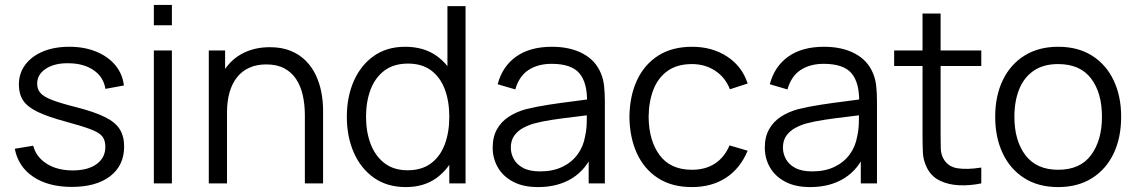

<svg xmlns="http://www.w3.org/2000/svg" viewBox="-20 -745 4614 780"><path d="M271.7 14.3Q176.7 14.3 115.4 -26.6Q54.2 -67.5 40 -140.7L115 -153Q126.8 -107 169.8 -79.8Q212.7 -52.7 275.7 -52.7Q337 -52.7 372.5 -78.4Q408 -104.2 408 -148.7Q408 -173.7 396.7 -189.4Q385.3 -205.2 350.9 -218.7Q316.5 -232.2 248 -250.7Q174.7 -270.3 133 -290.5Q91.3 -310.7 74 -336.9Q56.7 -363.2 56.7 -401Q56.7 -447 82.5 -481.8Q108.3 -516.5 154.4 -535.8Q200.5 -555 261.7 -555Q322.5 -555 370.7 -535.3Q418.8 -515.7 448.4 -480.2Q478 -444.7 483.3 -397.7L408.3 -384Q400.8 -431.7 361.2 -459.3Q321.5 -487 260.7 -488Q203.2 -489.5 167.1 -466.3Q131 -443.2 131 -404.7Q131 -383 143.9 -367.7Q156.8 -352.3 191.1 -339Q225.3 -325.7 289 -309.7Q363.5 -290.7 406.1 -269.6Q448.7 -248.5 466.5 -219.9Q484.3 -191.3 484.3 -149.7Q484.3 -73 427.7 -29.3Q371 14.3 271.7 14.3Z M605 -642.3V-725H678.3V-642.3ZM605 0V-540H678.3V0Z M1218.5 0V-275.7Q1218.5 -320.5 1210 -358.2Q1201.5 -396 1182.7 -424.2Q1163.8 -452.3 1134.1 -467.8Q1104.3 -483.3 1061.8 -483.3Q1023 -483.3 993.2 -470Q963.3 -456.7 943.2 -431.4Q923 -406.2 912.6 -370Q902.2 -333.8 902.2 -288L850.2 -299.7Q850.2 -382.7 879.2 -439.2Q908.2 -495.7 959.1 -524.5Q1010 -553.3 1076.2 -553.3Q1124.7 -553.3 1160.8 -538.5Q1197 -523.7 1222.2 -498.2Q1247.5 -472.7 1263 -439.8Q1278.5 -406.8 1285.5 -370.2Q1292.5 -333.5 1292.5 -297V0ZM828.2 0V-540H894.5V-407H902.2V0Z M1628.7 15Q1552.8 15 1499.3 -22.7Q1445.8 -60.3 1417.4 -125Q1389 -189.7 1389 -270.7Q1389 -351.2 1417.2 -415.6Q1445.5 -480 1498.5 -517.5Q1551.5 -555 1625.7 -555Q1701.7 -555 1753.7 -518Q1805.7 -481 1832.3 -416.7Q1859 -352.3 1859 -270.7Q1859 -190 1832.4 -125.3Q1805.8 -60.7 1754.5 -22.8Q1703.2 15 1628.7 15ZM1636 -53.3Q1693.5 -53.3 1731.1 -81.5Q1768.7 -109.7 1787 -158.8Q1805.3 -208 1805.3 -270.7Q1805.3 -334 1786.8 -382.8Q1768.3 -431.7 1731.1 -459.2Q1693.8 -486.7 1637.7 -486.7Q1579.5 -486.7 1541.6 -458.1Q1503.7 -429.5 1485.3 -380.6Q1467 -331.7 1467 -270.7Q1467 -209.2 1485.8 -159.9Q1504.7 -110.7 1542.2 -82Q1579.7 -53.3 1636 -53.3ZM1805.3 0V-406.7H1797.7V-720H1871.3V0Z M2166.2 15Q2104.8 15 2063.8 -7.1Q2022.7 -29.2 2002.1 -65.6Q1981.5 -102 1981.5 -145Q1981.5 -189.2 1999.2 -220.3Q2016.8 -251.5 2047.8 -271.4Q2078.7 -291.3 2118.8 -302Q2160.2 -312 2209.8 -319.7Q2259.5 -327.3 2307.3 -333.2Q2355.2 -339.2 2391.2 -344.3L2364.8 -328.7Q2366.5 -408.3 2334 -447Q2301.5 -485.7 2220.8 -485.7Q2165.5 -485.7 2127.2 -460.7Q2088.8 -435.7 2073.5 -381.7L2001.8 -402.7Q2020.7 -475 2076.7 -515Q2132.7 -555 2222.2 -555Q2296 -555 2347.8 -527.3Q2399.7 -499.7 2421.2 -447Q2431.2 -423.7 2434.2 -394.7Q2437.2 -365.7 2437.2 -335.3V0H2371.5V-135.7L2390.5 -127.3Q2363 -57.8 2305.1 -21.4Q2247.2 15 2166.2 15ZM2174.5 -48.7Q2226 -48.7 2264.4 -67.1Q2302.8 -85.5 2326.4 -117.7Q2350 -149.8 2356.8 -190.7Q2363 -216.7 2363.6 -247.8Q2364.2 -278.8 2364.2 -294.7L2392.2 -280Q2354.3 -275 2310.7 -269.9Q2267 -264.8 2224.7 -258.5Q2182.3 -252.2 2148.5 -243Q2125.5 -236.3 2104.1 -224.6Q2082.7 -212.8 2068.9 -193.5Q2055.2 -174.2 2055.2 -145Q2055.2 -121.5 2066.9 -99.4Q2078.7 -77.3 2104.8 -63Q2131 -48.7 2174.5 -48.7Z M2791 15Q2709.3 15 2653 -21.5Q2596.7 -58 2567.3 -122.3Q2538 -186.7 2537 -270Q2538 -355 2567.9 -419.2Q2597.8 -483.3 2654.3 -519.2Q2710.8 -555 2791.7 -555Q2873.5 -555 2934.2 -515.1Q2995 -475.2 3017.3 -405.7L2945.3 -382.3Q2926.3 -431 2885.2 -457.8Q2844.2 -484.7 2791 -484.7Q2731.3 -484.7 2692.5 -457.2Q2653.7 -429.8 2634.7 -381.4Q2615.7 -333 2615 -270Q2616 -173.2 2660.1 -114.2Q2704.2 -55.3 2791 -55.3Q2846 -55.3 2884.7 -80.7Q2923.3 -106 2943.7 -154.3L3017.3 -132.7Q2987.3 -60.7 2929.3 -22.8Q2871.3 15 2791 15Z M3271.7 15Q3210.3 15 3169.2 -7.1Q3128.2 -29.2 3107.6 -65.6Q3087 -102 3087 -145Q3087 -189.2 3104.7 -220.3Q3122.3 -251.5 3153.2 -271.4Q3184.2 -291.3 3224.3 -302Q3265.7 -312 3315.3 -319.7Q3365 -327.3 3412.8 -333.2Q3460.7 -339.2 3496.7 -344.3L3470.3 -328.7Q3472 -408.3 3439.5 -447Q3407 -485.7 3326.3 -485.7Q3271 -485.7 3232.7 -460.7Q3194.3 -435.7 3179 -381.7L3107.3 -402.7Q3126.2 -475 3182.2 -515Q3238.2 -555 3327.7 -555Q3401.5 -555 3453.3 -527.3Q3505.2 -499.7 3526.7 -447Q3536.7 -423.7 3539.7 -394.7Q3542.7 -365.7 3542.7 -335.3V0H3477V-135.7L3496 -127.3Q3468.5 -57.8 3410.6 -21.4Q3352.7 15 3271.7 15ZM3280 -48.7Q3331.5 -48.7 3369.9 -67.1Q3408.3 -85.5 3431.9 -117.7Q3455.5 -149.8 3462.3 -190.7Q3468.5 -216.7 3469.1 -247.8Q3469.7 -278.8 3469.7 -294.7L3497.7 -280Q3459.8 -275 3416.2 -269.9Q3372.5 -264.8 3330.2 -258.5Q3287.8 -252.2 3254 -243Q3231 -236.3 3209.6 -224.6Q3188.2 -212.8 3174.4 -193.5Q3160.7 -174.2 3160.7 -145Q3160.7 -121.5 3172.4 -99.4Q3184.2 -77.3 3210.3 -63Q3236.5 -48.7 3280 -48.7Z M3966.5 0Q3920.8 9.5 3876.6 7.6Q3832.3 5.7 3797.6 -11.4Q3762.8 -28.5 3745.2 -64.3Q3730.5 -94.3 3729.2 -125.2Q3727.8 -156.2 3727.8 -195.7V-690H3801.2V-198.3Q3801.2 -164.5 3801.9 -141.8Q3802.7 -119 3812.2 -101.3Q3830.2 -67.8 3869.3 -61.5Q3908.5 -55.2 3966.5 -64.3ZM3612.5 -477V-540H3966.5V-477Z M4278.7 15Q4198.2 15 4141 -21.5Q4083.8 -58 4053.4 -122.4Q4023 -186.8 4023 -270.7Q4023 -355.5 4054 -419.6Q4085 -483.7 4142.3 -519.3Q4199.7 -555 4278.7 -555Q4359.5 -555 4416.8 -518.7Q4474 -482.3 4504.3 -418.2Q4534.7 -354.2 4534.7 -270.7Q4534.7 -185.7 4504.1 -121.4Q4473.5 -57.2 4416.1 -21.1Q4358.7 15 4278.7 15ZM4278.7 -55.3Q4368.5 -55.3 4412.6 -115.2Q4456.7 -175.2 4456.7 -270.7Q4456.7 -368.3 4412.2 -426.5Q4367.8 -484.7 4278.7 -484.7Q4218.2 -484.7 4178.8 -457.3Q4139.5 -430 4120.2 -381.8Q4101 -333.7 4101 -270.7Q4101 -173.2 4146.1 -114.2Q4191.2 -55.3 4278.7 -55.3Z"/></svg>

Font: Manrope ExtraLight
Style: Regular
Weight: 200
Designer: Mikhail Sharanda
Foundry: Mikhail Sharanda
Version: Version 4.505